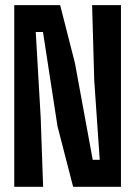

<svg xmlns="http://www.w3.org/2000/svg" viewBox="-20 -717 519 737"><path d="M145.5 0H34.7V-697.3H210.9L267.6 -475.1L335.9 -103.5H362.8L341.8 -407.7L333.5 -697.3H444.3V0H260.7L200.7 -232.4L145 -594.2H117.2L136.2 -266.6Z"/></svg>

Font: Agdasima
Style: Bold
Weight: 700
Width: 3
Designer: The DocRepair Project, Patric King
Foundry: Google
Version: Version 2.002